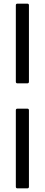

<svg xmlns="http://www.w3.org/2000/svg" viewBox="-20 -850 246 1055"><path d="M76 -392Q67 -392 67 -401V-821Q67 -830 76 -830H130Q139 -830 139 -821V-401Q139 -392 130 -392ZM76 185Q67 185 67 176V-244Q67 -253 76 -253H130Q139 -253 139 -244V176Q139 185 130 185Z"/></svg>

Font: Sofia Sans Condensed
Style: Regular
Weight: 400
Designer: Botio Nikoltchev, Ani Petrova
Foundry: lettersoup
Version: Version 4.100